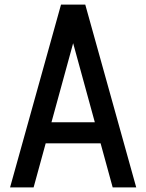

<svg xmlns="http://www.w3.org/2000/svg" viewBox="-20 -820 640 840"><path d="M24 0 247 -800H353L576 0H473L300 -631L127 0ZM128 -193 152 -285H448L472 -193Z"/></svg>

Font: Victor Mono Thin
Style: Regular
Weight: 100
Monospace: yes
Designer: Rune Bjørnerås
Version: Version 1.561;gftools[0.9.30]